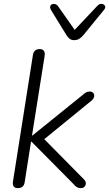

<svg xmlns="http://www.w3.org/2000/svg" viewBox="-20 -964 563 990"><path d="M72 6Q57 6 50.5 -3Q44 -12 47 -29L150 -682Q153 -697 161.5 -704Q170 -711 185 -711Q199 -711 206 -702Q213 -693 210 -675L145 -265H147L407 -475Q417 -484 424.5 -488Q432 -492 443 -492Q455 -492 461 -484.5Q467 -477 465.5 -466.5Q464 -456 453 -446L182 -225L187 -268L413 -39Q423 -29 422.5 -18.5Q422 -8 415.5 -1Q409 6 397 6Q385 6 376.5 1Q368 -4 357 -17L142 -234H140L107 -23Q102 6 72 6ZM362 -757Q348 -757 338.5 -764.5Q329 -772 322 -784L242 -914Q237 -924 239 -931.5Q241 -939 248 -942Q255 -945 264 -943Q273 -941 280 -931L365 -810L483 -935Q491 -943 499.5 -944Q508 -945 514.5 -941Q521 -937 522.5 -930Q524 -923 517 -914L410 -783Q399 -770 388 -763.5Q377 -757 362 -757Z"/></svg>

Font: Nunito ExtraLight Light
Style: Italic
Weight: 300
Italic angle: -9°
Version: Version 3.602